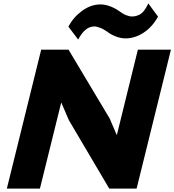

<svg xmlns="http://www.w3.org/2000/svg" viewBox="-20 -1100 1017 1120"><path d="M977.1 -810.1 776.9 0H617.2L381.8 -398.9L337.9 -501H336.9L212.9 0H20L220.2 -810.1H379.9L620.1 -408.2L660.2 -314H662.1L784.2 -810.1ZM845.2 -1080.1 901.9 -1002.9Q868.2 -942.4 817.4 -909.2Q766.6 -876 711.9 -876Q685.5 -876 656.5 -887Q627.4 -897.9 606.9 -914.1Q603 -916.5 595.5 -921.4Q587.9 -926.3 581.8 -929.9Q575.7 -933.6 568.8 -936Q544.4 -945.8 530.8 -945.8Q475.6 -945.8 436 -869.1L378.9 -944.8Q408.7 -1000.5 459.7 -1037.4Q510.7 -1074.2 565.9 -1074.2Q593.8 -1074.2 623 -1063Q652.3 -1051.8 673.8 -1036.1Q694.8 -1021 710.9 -1013.2Q735.8 -1003.9 747.1 -1003.9Q760.3 -1003.9 769.8 -1005.9Q779.3 -1007.8 793.2 -1014.4Q807.1 -1021 820.3 -1037.6Q833.5 -1054.2 845.2 -1080.1Z"/></svg>

Font: Sinkin Sans 800 Black Italic
Style: Regular
Weight: 900
Italic angle: -112°
Designer: Keith Bates
Foundry: K-Type
Version: Sinkin Sans (version 1.0)  by Keith Bates   •   © 2014   www